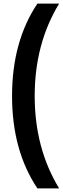

<svg xmlns="http://www.w3.org/2000/svg" viewBox="-20 -828 349 1068"><path d="M47 -294Q47 -597 188 -808H309Q173 -585 173 -294Q173 -3 309 220H188Q47 9 47 -294Z"/></svg>

Font: Encode Sans Condensed SemiBold
Style: Regular
Weight: 600
Width: 3
Designer: Multiple Designers
Foundry: Impallari Type
Version: Version 2.000